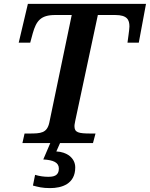

<svg xmlns="http://www.w3.org/2000/svg" viewBox="-20 -734 769 985"><path d="M366 125C366 76 322 45 269 43L288 0H457L470 -49H447C382 -49 362 -54 362 -87C362 -88 362 -97 366 -114L482 -657H571C633 -657 644 -632 644 -598C644 -583 635 -524 634 -515H692L729 -714H123L76 -515H135L148 -563C166 -626 188 -657 263 -657H348L233 -105C221 -51 190 -49 129 -49H106L95 0H238L202 84C253 87 282 99 282 131C282 169 253 173 227 173C206 173 183 170 160 163L149 218C176 225 196 231 237 231C297 231 366 210 366 125Z"/></svg>

Font: Noto Serif Semi
Style: Italic
Weight: 600
Italic angle: -12°
Designer: Monotype Design Team
Foundry: Monotype Imaging Inc.
Version: Version 1.901